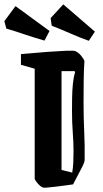

<svg xmlns="http://www.w3.org/2000/svg" viewBox="-77 -850 474 880"><path d="M270 -615Q284 -608 295 -594.5Q306 -581 310 -571Q307 -529 306.5 -474.5Q306 -420 306 -376Q306 -309 309 -246Q312 -183 311 -117Q311 -108 302.5 -90.5Q294 -73 283 -53L258 -5Q244 -3 222.5 0Q201 3 179 5.5Q157 8 141 9.5Q125 11 122 10Q115 9 106 1Q97 -7 90 -16.5Q83 -26 82 -30V-535L19 -553V-602Q82 -608 137 -612Q192 -616 227.5 -617.5Q263 -619 270 -615ZM205 -71 254 -59Q258 -83 259 -107.5Q260 -132 260 -157Q260 -198 256.5 -243Q253 -288 253 -340Q253 -368 253.5 -401Q254 -434 257 -465Q260 -496 267 -518L265 -524H205ZM330 -663Q288 -678 242.5 -698Q197 -718 160 -732L155 -767L213 -830L358 -705ZM127 -664Q84 -676 37 -692Q-10 -708 -48 -719L-57 -753L-6 -822L150 -708Z"/></svg>

Font: Grenze Gotisch SemiBold
Style: Regular
Weight: 600
Designer: Renata Polastri
Foundry: Omnibus-Type
Version: Version 1.001